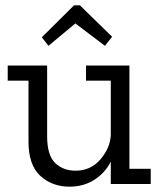

<svg xmlns="http://www.w3.org/2000/svg" viewBox="-20 -691 602 721"><path d="M401 -553 374 -519 263 -603 162 -519 137 -551 258 -671H280ZM546 0H396V-84Q375 -42 334.5 -16Q294 10 241 10Q176 10 131.5 -30.5Q87 -71 87 -160V-388H9V-445H157V-180Q157 -108 187 -79Q217 -50 264 -50Q321 -50 357.5 -93Q394 -136 396 -184V-388H303V-445H466V-57H546Z"/></svg>

Font: Zilla Slab
Style: Regular
Weight: 400
Designer: Typotheque.com
Foundry: Typotheque type foundry
Version: Version 1.1; 2017; ttfautohint (v1.6)